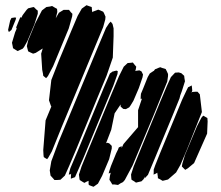

<svg xmlns="http://www.w3.org/2000/svg" viewBox="-20 -717 847 737"><path d="M376 -613 317 -471 217 -230 179 -136 166 -113 161 -106 154 -110 148 -114 147 -122 146 -141 155 -255 177 -308 175 -312 168 -332 177 -410 206 -484 253 -597 278 -656 294 -684 312 -697 323 -693 332 -690 333 -679 334 -670 336 -672 352 -678 357 -680 365 -677 376 -672 379 -667 385 -653 384 -642ZM244 -608 184 -463 164 -425 157 -417 146 -426 145 -434 142 -449 138 -511 144 -531 117 -514 107 -511 96 -516 88 -520 86 -528 83 -540 88 -561 116 -629 141 -677 158 -690 172 -692 180 -694 190 -688 199 -683 200 -671 194 -647 206 -668 224 -679H236H245L252 -670L258 -664L257 -654ZM112 -623 85 -559 72 -536 67 -530 54 -524 48 -521 41 -525 30 -532 29 -538 26 -553 38 -593 44 -607 42 -612 45 -619 53 -639 58 -651 62 -649 67 -659 82 -679 88 -685 104 -689 110 -690 119 -681 125 -676V-664ZM24 -602 14 -594 11 -602 19 -638 24 -648 37 -650 42 -649 40 -641ZM416 -578 413 -496 389 -426 354 -342 273 -145 245 -79 229 -43 212 -27 198 -26H189L184 -32L174 -43L171 -63L177 -98L205 -173L352 -527L387 -610L399 -628L405 -634L412 -625L416 -608ZM399 -106 372 -42 356 -12 339 0 328 -4 321 -7 320 -12V-23L311 -19L304 -15L297 -19L286 -26L285 -31L283 -47L293 -78L315 -132L407 -354L437 -425L455 -461L470 -475L482 -476L490 -477L497 -468L503 -461L501 -450L499 -444L501 -445L515 -447L523 -443L529 -431L527 -420L513 -379L492 -330L481 -312L476 -305L463 -298L453 -299L443 -308V-316L420 -282L407 -219L387 -167L391 -169L399 -167L409 -157V-147ZM622 -404 571 -278 489 -82 459 -26 452 -18 442 -13 433 -7 419 -9H411L407 -16L400 -27L402 -42L405 -54L397 -51L399 -59L406 -80L426 -129L433 -143L436 -151L447 -156V-149L454 -164L510 -229V-294L525 -339L520 -336V-345L521 -357L529 -376L547 -421L555 -435L570 -445V-444L575 -451L587 -456L595 -459L603 -456L616 -452L621 -442L625 -433V-425ZM415 -388 300 -110 271 -44 268 -37 257 -33 252 -31V-36L253 -51L251 -48L244 -47L245 -52L250 -71L278 -137L378 -379L402 -435L416 -445V-440L418 -444L427 -446L432 -444L431 -433ZM643 -275 602 -176 576 -113 548 -46 535 -32 537 -40 531 -29 523 -21 510 -18 502 -16 495 -21 485 -27 484 -33 483 -47 493 -78 513 -127 594 -324 621 -388 636 -421 652 -438 666 -439 676 -436 687 -426 688 -417 690 -405 678 -367 672 -351 669 -339ZM755 -287 698 -144 673 -85 656 -55 625 -28 609 -24 604 -23 594 -29 586 -33V-38L584 -52V-54L575 -49L569 -47L570 -52V-66L576 -83L594 -128L679 -334L696 -370L702 -382L716 -389L717 -380L718 -369L715 -361L718 -364L732 -365H738L747 -355ZM775 -204 725 -91 701 -71 691 -65 684 -72 678 -78 680 -89 690 -122 736 -232 753 -265 760 -273 776 -264 777 -251Z"/></svg>

Font: Rubik Marker Hatch
Style: Regular
Weight: 400
Designer: Hubert and Fischer, NaN
Foundry: Hubert & Fischer, NaN
Version: Version 2.200